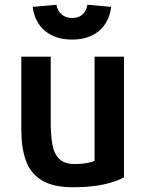

<svg xmlns="http://www.w3.org/2000/svg" viewBox="-20 -773 619 810"><path d="M284 -606Q354 -606 397.5 -642.5Q441 -679 449 -744L349 -753Q338 -697 284 -697Q259 -697 241 -711.5Q223 -726 218 -753L118 -744Q126 -679 170 -642.5Q214 -606 284 -606ZM503 -25V-534H379V-94Q367 -89 345.5 -85Q324 -81 296 -81Q252 -81 230 -102.5Q208 -124 201 -163.5Q194 -203 194 -257V-534H70V-222Q70 -150 89 -96Q108 -42 156 -12.5Q204 17 289 17Q363 17 417.5 5Q472 -7 503 -25Z"/></svg>

Font: Repo DemiBold
Style: Regular
Weight: 600
Designer: Stefan Peev
Foundry: Context Ltd
Version: Version 1.502